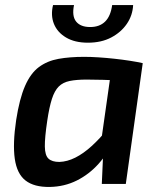

<svg xmlns="http://www.w3.org/2000/svg" viewBox="-20 -728 628 760"><path d="M313 -503Q339 -503 370 -501Q401 -499 433 -495.5Q465 -492 494 -487.5Q523 -483 545 -478L472 -409Q425 -411 387 -412Q349 -413 323 -413Q283 -413 256 -407.5Q229 -402 212.5 -385.5Q196 -369 185.5 -336.5Q175 -304 167 -250Q157 -183 157.5 -148Q158 -113 172 -100Q186 -87 215 -87Q246 -88 278 -104Q310 -120 343 -150Q376 -180 408 -220L430 -175Q408 -122 370.5 -80Q333 -38 284 -13.5Q235 11 177 12Q115 13 81 -13.5Q47 -40 38.5 -99.5Q30 -159 44 -253Q57 -337 79 -387.5Q101 -438 134 -462.5Q167 -487 211.5 -495Q256 -503 313 -503ZM425 -483 545 -478 478 0H383L388 -113L374 -124ZM424 -708H507Q505 -667 482 -633.5Q459 -600 420 -579.5Q381 -559 328 -559Q276 -559 241.5 -579.5Q207 -600 193.5 -633.5Q180 -667 190 -708H273Q264 -664 281.5 -642.5Q299 -621 337 -621Q374 -621 396 -642.5Q418 -664 424 -708Z"/></svg>

Font: Exo 2 SemiBold
Style: Italic
Weight: 600
Italic angle: -8°
Designer: Natanael Gama
Foundry: Natanael Gama
Version: Version 2.010